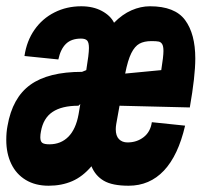

<svg xmlns="http://www.w3.org/2000/svg" viewBox="-26 -584 646 612"><path d="M-6 -138Q-6 -162.5 -2 -183Q13.5 -272.5 70.8 -313.8Q128 -355 235.5 -355L249 -360.5Q257.5 -411.5 257.5 -431Q257.5 -448.5 251.8 -454.8Q246 -461 232 -461Q201.5 -461 184.2 -444.2Q167 -427.5 160 -394.5L52 -405.5Q59 -453.5 84 -489.2Q109 -525 147.8 -544.5Q186.5 -564 233 -564Q271 -564 298.8 -549Q326.5 -534 337.5 -511.5Q364 -538.5 393.2 -551.2Q422.5 -564 452 -564Q531.5 -564 564 -520Q596.5 -476 596.5 -397.5Q596.5 -341 579 -241.5L355 -247L344.5 -188.5Q343 -179.5 343 -172Q343 -151 353.2 -140.5Q363.5 -130 380.5 -130Q410 -130 431.8 -146.8Q453.5 -163.5 458 -194.5L564 -183.5Q542 -88.5 496.5 -40.2Q451 8 384 8Q332 8 305 -7.8Q278 -23.5 265.5 -54Q237.5 -21 204 -6.5Q170.5 8 129 8Q86.5 8 56 -10.5Q25.5 -29 9.8 -62Q-6 -95 -6 -138ZM224.5 -220 230 -252.5 224 -247Q171 -247 141.5 -227.2Q112 -207.5 104.5 -165Q102.5 -155 102.5 -146.5Q102.5 -133 109 -128.5Q115.5 -124 131.5 -124Q168 -124 192 -148.2Q216 -172.5 224.5 -220ZM495 -421.5Q495 -436.5 491 -443.2Q487 -450 479.8 -451.5Q472.5 -453 457 -453Q433.5 -453 418.5 -444.8Q403.5 -436.5 392.5 -414.5Q381.5 -392.5 373 -349.5L488 -360.5Q495 -404 495 -421.5Z"/></svg>

Font: JuliaMono Black
Style: Italic
Weight: 900
Italic angle: -9°
Monospace: yes
Designer: cormullion
Foundry: corm
Version: Version 0.057; ttfautohint (v1.8.4)